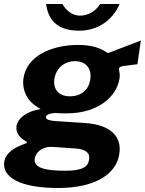

<svg xmlns="http://www.w3.org/2000/svg" viewBox="-50 -762 722 957"><path d="M240 175C425 175 532 105 545 3C557 -78 506 -140 373 -149C328 -152 288 -154 266 -156C207 -159 177 -162 179 -179C181 -189 193 -197 229 -199C243 -197 270 -197 283 -197C441 -197 534 -283 546 -373C548 -388 546 -402 544 -410C541 -424 544 -430 565 -433C587 -436 610 -438 635 -442L652 -560C615 -546 564 -526 522 -510C512 -506 488 -496 485 -499C452 -521 412 -538 340 -538C201 -538 82 -479 67 -372C59 -313 84 -253 153 -219C78 -206 38 -171 32 -132C28 -98 50 -74 79 -58C87 -55 87 -51 78 -47C20 -27 -22 0 -29 46C-39 121 49 175 240 175ZM449 -742C427 -706 389 -684 349 -684C309 -684 279 -711 261 -742H180C192 -644 257 -609 345 -609C432 -609 509 -656 546 -742ZM299 -282C243 -282 214 -316 221 -367C228 -419 268 -457 324 -457C380 -457 408 -419 400 -367C394 -316 355 -282 299 -282ZM277 89C168 89 117 73 123 28C128 -3 161 -32 209 -30L325 -22C377 -19 400 1 394 33C390 69 360 89 277 89Z"/></svg>

Font: Cheyenne Sans
Style: Bold Italic
Weight: 700
Italic angle: -8.13011°
Designer: The Public Sans project authors (U.S. Web Design System), Libre Franklin designed by Pablo Impallari and Rodrigo Fuenzal
Foundry: The Cheyenne Sans Project Authors
Version: Version 2.007